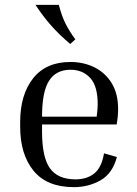

<svg xmlns="http://www.w3.org/2000/svg" viewBox="-20 -760 565 790"><path d="M461 -114Q443 -46 393.5 -18Q344 10 284 10Q173 10 118 -57.5Q63 -125 63 -238V-258Q63 -370 116 -437.5Q169 -505 270 -505Q324 -505 368.5 -483Q413 -461 439.5 -418Q466 -375 466 -311Q466 -281 460 -248H153V-218Q153 -113 185.5 -67.5Q218 -22 291 -22Q337 -22 367.5 -46Q398 -70 408 -129ZM270 -473Q211 -473 182 -428Q153 -383 153 -280H378V-283Q380 -296 381 -308.5Q382 -321 382 -331Q382 -406 351 -439.5Q320 -473 270 -473ZM269 -579Q223 -618 189.5 -656Q156 -694 126 -740H222Q234 -694 249.5 -663Q265 -632 290 -598Z"/></svg>

Font: Inria Serif
Style: Regular
Weight: 400
Designer: Black Foundry Team
Foundry: Black Foundry
Version: Version 1.000; ttfautohint (v1.8.3)